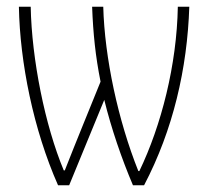

<svg xmlns="http://www.w3.org/2000/svg" viewBox="-20 -549 617 569"><path d="M541 -529H507C504 -357 458 -177 393 -42H390C330 -192 290 -378 286 -529H253C256 -449 263 -382 278 -307L224 -174C208 -135 189 -87 172 -44H169C113 -178 74 -374 71 -529H36C39 -364 79 -165 152 0H185L289 -253C310 -168 340 -80 374 0H407C493 -164 535 -346 541 -529Z"/></svg>

Font: Noto Sans ExtraCondensed ExtraLight
Style: Regular
Weight: 200
Width: 2
Designer: Monotype Design Team
Foundry: Monotype Imaging Inc.
Version: Version 2.013